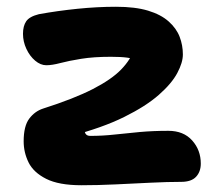

<svg xmlns="http://www.w3.org/2000/svg" viewBox="-20 -538 661 568"><path d="M221 10Q154 10 116.5 -9Q79 -28 64.5 -57.5Q50 -87 50 -120Q50 -165 66.5 -187Q83 -209 108 -217Q199 -246 254.5 -274.5Q310 -303 338.5 -332.5Q367 -362 377 -393L414 -343Q400 -353 387 -359Q374 -365 356 -367.5Q338 -370 308 -370Q257 -370 220 -364Q183 -358 158.5 -351.5Q134 -345 117 -345Q100 -345 84 -358.5Q68 -372 58 -393.5Q48 -415 48 -438Q48 -461 57.5 -475Q67 -489 95 -496Q150 -506 209 -512Q268 -518 323 -518Q380 -518 418 -506.5Q456 -495 479 -474.5Q502 -454 511.5 -429Q521 -404 521 -377Q521 -353 504.5 -322Q488 -291 450 -257.5Q412 -224 347.5 -192Q283 -160 187 -135L231 -163Q229 -149 233 -142.5Q237 -136 247 -136Q284 -136 319.5 -140Q355 -144 394 -147.5Q433 -151 478 -151Q523 -151 548.5 -122.5Q574 -94 574 -54Q574 -30 560 -15Q546 0 516 0Q476 0 425.5 2.5Q375 5 322 7.5Q269 10 221 10Z"/></svg>

Font: Shantell Sans Light
Style: Bold
Weight: 700
Version: Version 1.011;[c5ecc13dd]